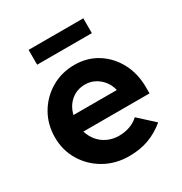

<svg xmlns="http://www.w3.org/2000/svg" viewBox="-168 -837 923 972"><g transform="rotate(-30 293.0 -350.5)"><path d="M309.4 9.7Q231 9.7 167.5 -26.2Q104 -62.1 67 -123.3Q30 -184.4 30 -260.3Q30 -335.9 65.5 -396.9Q101 -457.9 162 -493.8Q223 -529.7 297.7 -529.7Q372.6 -529.7 430.7 -493.1Q488.9 -456.5 522.5 -393.3Q556.2 -330.2 556.2 -249.6V-214.4H169.5Q179.1 -182.6 199.6 -157.9Q220.1 -133.2 250.3 -119.3Q280.6 -105.4 316 -105.4Q350.7 -105.4 380.6 -116.3Q410.4 -127.2 431.1 -147.1L520.8 -65.2Q473 -26.3 422.5 -8.3Q372 9.7 309.4 9.7ZM167.9 -312H421.4Q414 -343.4 395.5 -366.8Q377 -390.1 351.3 -403.5Q325.6 -416.8 295 -416.8Q247.9 -416.8 213.8 -388.6Q179.7 -360.3 167.9 -312ZM136.1 -624.6V-711.2H455.9V-624.6Z"/></g></svg>

Font: Red Hat Display VF
Style: Regular
Weight: 300
Designer: Pentagram, MCKL
Foundry: Pentagram, MCKL
Version: Version 1.023